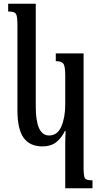

<svg xmlns="http://www.w3.org/2000/svg" viewBox="-20 -780 548 1036"><path d="M332 236H479V193Q446 193 438.5 182.5Q431 172 431 122V-492H281V-450Q310 -450 321 -437.5Q332 -425 332 -374V-217Q332 -146 311 -97.5Q290 -49 245 -49Q173 -49 173 -204V-760H24V-718Q57 -718 65.5 -706Q74 -694 74 -645V-186Q74 -83 107.5 -36.5Q141 10 209 10Q254 10 283 -12.5Q312 -35 330 -73H334Q333 -56 332.5 -37Q332 -18 332 -2Z"/></svg>

Font: Noto Serif Armenian ExtraCondensed Semi
Style: Regular
Weight: 600
Width: 3
Designer: Monotype Design Team
Foundry: Monotype Imaging Inc.
Version: Version 1.901